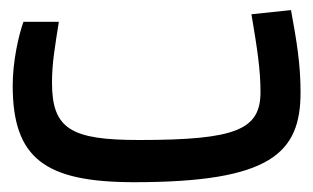

<svg xmlns="http://www.w3.org/2000/svg" viewBox="-20 -362 626 384"><path d="M248.5 2.4C521.5 2.4 581.1 -55.7 581.1 -177.2C581.1 -233.4 573.7 -277.8 562 -341.8L482.9 -333.5C494.6 -264.2 501 -221.7 501 -178.2C501 -103 453.6 -82 258.3 -82C123 -82 84 -103.5 84 -196.3C84 -236.3 89.8 -267.6 97.7 -318.4H26.9C17.1 -291 5.4 -239.3 5.4 -190.9C5.4 -44.9 70.3 2.4 248.5 2.4Z"/></svg>

Font: Cascadia Mono PL SemiLight
Style: Regular
Weight: 350
Monospace: yes
Designer: Aaron Bell
Foundry: Saja Typeworks
Version: Version 2404.023